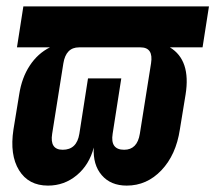

<svg xmlns="http://www.w3.org/2000/svg" viewBox="-20 -570 673 600"><path d="M130 10Q69 10 39.5 -38Q10 -86 22 -165L40 -275Q48 -327 73 -365Q98 -403 136 -422H33L53 -550H633L613 -422H511Q577 -382 560 -275L542 -165Q530 -86 484.5 -38Q439 10 376 10Q326 10 298 -22.5Q270 -55 273 -109Q259 -55 220 -22.5Q181 10 130 10ZM176 -102Q220 -102 228 -152L255 -325H359L332 -152Q324 -102 368 -102Q409 -102 417 -152L452 -372Q460 -422 419 -422H227Q186 -422 178 -372L143 -152Q135 -102 176 -102Z"/></svg>

Font: JetBrains Mono NL ExtraBold
Style: Italic
Weight: 800
Italic angle: -9°
Monospace: yes
Designer: Philipp Nurullin, Konstantin Bulenkov
Foundry: JetBrains
Version: Version 2.305; ttfautohint (v1.8.4.7-5d5b)